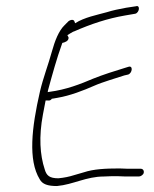

<svg xmlns="http://www.w3.org/2000/svg" viewBox="-20 -672 516 644"><path d="M114 -365C86 -243 74 -135 113 -71C122 -54 140 -48 171 -48C226 -53 269 -80 329 -80C342 -81 359 -81 375 -81C391 -80 406 -80 422 -80H446C452 -80 461 -86 462 -92C464 -100 459 -106 452 -106H428C412 -106 397 -106 381 -107C334 -107 294 -105 261 -94L230 -85C211 -79 196 -76 176 -74C146 -74 136 -83 130 -104C114 -152 110 -214 124 -288L133 -335H141C146 -334 151 -336 154 -341H156C161 -342 167 -343 173 -344C215 -351 261 -369 295 -384C324 -397 370 -410 397 -419L410 -422C424 -427 427 -453 411 -448L398 -444C368 -435 324 -421 292 -408C250 -390 201 -371 146 -364L140 -363L141 -369C156 -424 170 -475 188 -525L189 -528C198 -530 209 -534 210 -544C211 -547 207 -551 206 -554C213 -558 218 -562 226 -566H227C286 -592 341 -610 399 -620C409 -622 424 -624 434 -626C448 -630 451 -656 436 -651L403 -646C380 -642 357 -637 338 -631C306 -622 263 -614 232 -594L230 -599C229 -606 220 -608 210 -601L197 -588C177 -569 164 -535 154 -499C142 -455 125 -412 114 -365ZM381 -107Z"/></svg>

Font: Stray Cat
Style: LtCnObl
Weight: 300
Version: Version 1.0